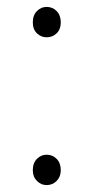

<svg xmlns="http://www.w3.org/2000/svg" viewBox="-20 -523 271 556"><path d="M115 -415Q99 -415 87 -426.5Q75 -438 75 -458Q75 -479 87 -491Q99 -503 115 -503Q132 -503 144 -491Q156 -479 156 -458Q156 -438 144 -426.5Q132 -415 115 -415ZM115 13Q99 13 87 1Q75 -11 75 -30Q75 -51 87 -63Q99 -75 115 -75Q132 -75 144 -63Q156 -51 156 -30Q156 -11 144 1Q132 13 115 13Z"/></svg>

Font: Noto Sans Korean Thin
Style: Regular
Weight: 250
Designer: Ryoko NISHIZUKA  (kana & ideographs); Paul D. Hunt (Latin, Greek & Cyrillic); Wenlong ZHANG  (bopomofo); Sandoll Communi
Foundry: Adobe Systems Incorporated
Version: Version 1.0001;PS 1;hotconv 1.0.78;makeotf.lib2.5.61930